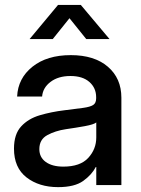

<svg xmlns="http://www.w3.org/2000/svg" viewBox="-20 -749 569 777"><path d="M215.3 8.3Q138.2 8.3 87.4 -31Q36.6 -70.3 36.6 -147.5Q36.6 -206.1 65.7 -237.5Q94.7 -269 141.4 -282.7Q188 -296.4 240.2 -302.7Q288.6 -308.6 316.9 -312.5Q345.2 -316.4 357.2 -324.2Q369.1 -332 369.1 -351.1V-355.5Q369.1 -393.1 341.8 -417.2Q314.5 -441.4 265.1 -441.4Q215.8 -441.4 184.6 -417.7Q153.3 -394 150.4 -358.4H49.3Q52.7 -432.1 111.3 -479Q169.9 -525.9 266.6 -525.9Q361.8 -525.9 416.5 -479Q471.2 -432.1 471.2 -353.5V0H369.6V-73.2H367.7Q351.6 -42 316.7 -16.8Q281.7 8.3 215.3 8.3ZM236.3 -74.7Q304.7 -74.7 337.2 -110.1Q369.6 -145.5 369.6 -192.9V-253.4Q359.4 -245.1 323.2 -238.5Q287.1 -231.9 246.1 -226.1Q203.6 -219.7 171.4 -202.1Q139.2 -184.6 139.2 -145.5Q139.2 -112.3 165.3 -93.5Q191.4 -74.7 236.3 -74.7ZM193.4 -590.8H100.1V-591.3L214.8 -729H307.1L422.9 -591.3V-590.8H329.1L261.2 -675.3Z"/></svg>

Font: Inter Display Medium
Style: Regular
Weight: 500
Designer: Rasmus Andersson
Foundry: rsms
Version: Version 4.001;git-9221beed3